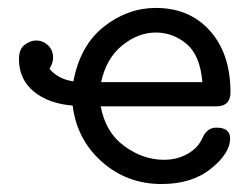

<svg xmlns="http://www.w3.org/2000/svg" viewBox="-20 -459 632 484"><path d="M27.8 -310.1Q27.8 -335 42 -345.9Q56.2 -356.9 70.8 -356.9Q87.9 -356.9 100.8 -345Q113.8 -333 113.8 -314Q113.8 -299.8 105 -286.1V-285.2Q127 -259.3 165 -253.9Q182.1 -344.7 241.9 -391.8Q301.8 -439 373 -439Q458 -439 509.5 -381.1Q561 -323.2 561 -226.1Q561 -190.9 524.9 -190.9H233.9Q246.1 -125 293.5 -90.6Q340.8 -56.2 393.1 -56.2Q426.3 -56.2 452.6 -71Q479 -85.9 490.2 -110.8Q501.5 -136.7 523.9 -137.2H525.9Q560.1 -137.2 560.1 -109.9Q560.1 -72.8 512 -33.9Q463.9 4.9 387.2 4.9Q300.3 4.9 237.1 -51Q173.8 -106.9 163.1 -192.9Q102.1 -197.8 64.9 -228.5Q27.8 -259.3 27.8 -310.1ZM234.9 -252H490.2Q484.4 -319.8 450.2 -348.4Q416 -377 373 -377Q328.1 -377 288.1 -344.5Q248 -312 234.9 -252Z"/></svg>

Font: CMU Typewriter Text Variable Width
Style: Medium
Weight: 500
Version: Version 0.7.0